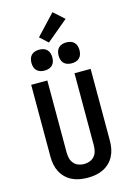

<svg xmlns="http://www.w3.org/2000/svg" viewBox="-170 -1277 940 1366"><g transform="rotate(-15 300.0 -593.5)"><path d="M300 8Q271 8 242 3Q213 -2 187 -14.5Q161 -27 140 -47Q119 -67 105.5 -93Q92 -119 86.5 -147.5Q81 -176 81 -205V-735H200V-205Q200 -184 205 -162.5Q210 -141 224 -124.5Q238 -108 258.5 -100.5Q279 -93 300 -93Q321 -93 341.5 -100.5Q362 -108 376 -124.5Q390 -141 395 -162.5Q400 -184 400 -205V-735H519V-205Q519 -176 513.5 -147.5Q508 -119 494.5 -93Q481 -67 460 -47Q439 -27 413 -14.5Q387 -2 358 3Q329 8 300 8ZM400 -808Q384 -808 369 -812.5Q354 -817 343 -828Q332 -839 327.5 -854Q323 -869 323 -885Q323 -901 327.5 -916Q332 -931 343 -942Q354 -953 369 -957.5Q384 -962 400 -962Q416 -962 431 -957.5Q446 -953 457 -942Q468 -931 472.5 -916Q477 -901 477 -885Q477 -869 472.5 -854Q468 -839 457 -828Q446 -817 431 -812.5Q416 -808 400 -808ZM200 -808Q184 -808 169 -812.5Q154 -817 143 -828Q132 -839 127.5 -854Q123 -869 123 -885Q123 -901 127.5 -916Q132 -931 143 -942Q154 -953 169 -957.5Q184 -962 200 -962Q216 -962 231 -957.5Q246 -953 257 -942Q268 -931 272.5 -916Q277 -901 277 -885Q277 -869 272.5 -854Q268 -839 257 -828Q246 -817 231 -812.5Q216 -808 200 -808ZM281 -993 222 -1047 361 -1195 439 -1125Z"/></g></svg>

Font: Zed Sans Extended
Style: Bold
Weight: 700
Width: 7
Designer: Belleve Invis
Foundry: Belleve Invis
Version: Version 1.0.0; ttfautohint (v1.8.4)